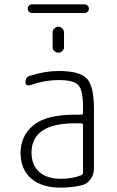

<svg xmlns="http://www.w3.org/2000/svg" viewBox="-20 -859 540 889"><path d="M328.1 -288.1Q126 -288.1 126 -152.3Q126 -94.7 161.6 -63Q197.3 -31.2 261.7 -31.2Q316.4 -31.2 356.4 -47.9Q364.3 -50.8 364.3 -59.6V-279.3Q364.3 -288.1 355.5 -288.1ZM261.7 9.8Q172.9 9.8 124 -32.7Q75.2 -75.2 75.2 -151.9Q75.2 -228.5 133.8 -278.3Q192.4 -328.1 328.1 -328.1H355.5Q364.3 -328.1 364.3 -335.9V-365.2Q364.3 -441.4 342.8 -464.8Q321.3 -488.3 252 -488.3Q186.5 -488.3 118.2 -463.9Q110.4 -461.9 104 -465.8Q97.7 -469.7 97.7 -477.5Q97.7 -502 118.2 -507.8Q186.5 -530.3 252 -530.3Q348.6 -530.3 381.8 -495.6Q415 -460.9 415 -355.5V-79.1Q415 -51.8 399.9 -30.3Q384.8 -8.8 361.3 -2Q315.4 9.8 261.7 9.8ZM372.1 -798.8H127.9Q120.1 -798.8 114.3 -804.7Q108.4 -810.5 108.4 -818.8Q108.4 -827.1 114.3 -833Q120.1 -838.9 127.9 -838.9H372.1Q379.9 -838.9 385.7 -833Q391.6 -827.1 391.6 -818.8Q391.6 -810.5 385.7 -804.7Q379.9 -798.8 372.1 -798.8ZM223.6 -709Q223.6 -719.7 231.9 -727.5Q240.2 -735.4 250 -735.4Q259.8 -735.4 268.1 -727.5Q276.4 -719.7 276.4 -709V-640.6Q276.4 -629.9 268.1 -622.6Q259.8 -615.2 250 -615.2Q240.2 -615.2 231.9 -622.6Q223.6 -629.9 223.6 -640.6Z"/></svg>

Font: Rounded Mgen+ 1mn light
Style: Regular
Weight: 200
Designer: [Source Han Sans]
Ryoko NISHIZUKA  (kana & ideographs); Paul D. Hunt (Latin, Greek & Cyrillic); Wenlong ZHANG  (bopomofo
Version: Version 1.059.20150602